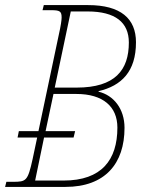

<svg xmlns="http://www.w3.org/2000/svg" viewBox="-39 -734 588 754"><path d="M-19 0H218C374 0 450 -92 450 -232C450 -307 407 -360 348 -374V-376C438 -397 495 -453 495 -568C495 -661 435 -714 307 -714H133L128 -694H161C196 -694 203 -690 203 -665C203 -656 200 -633 192 -598L112 -219H35L30 -194H107L89 -109C70 -23 64 -20 12 -20H-14ZM262 -390H176L239 -689H305C414 -689 467 -646 467 -567C467 -459 413 -390 262 -390ZM211 -25H99L134 -194H250L256 -219H140L171 -365H261C366 -365 422 -315 422 -233C422 -106 360 -25 211 -25Z"/></svg>

Font: Noto Serif Condensed Thin
Style: Italic
Weight: 100
Width: 3
Italic angle: -12°
Designer: Monotype Design Team
Foundry: Monotype Imaging Inc.
Version: Version 2.013